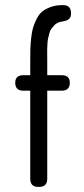

<svg xmlns="http://www.w3.org/2000/svg" viewBox="-20 -736 330 756"><path d="M99.1 -378.9V-32.2Q99.1 0 130.9 0H133.8Q166 0 166 -32.2V-378.9H223.1Q254.9 -378.9 254.9 -410.2Q254.9 -439.9 223.1 -439.9H166V-500Q166 -502.4 165.8 -519.5Q165.5 -536.6 165.8 -541.7Q166 -546.9 166.7 -562.3Q167.5 -577.6 169.2 -584Q170.9 -590.3 173.8 -602.8Q176.8 -615.2 181.4 -621.3Q186 -627.4 192.4 -635Q198.7 -642.6 207.8 -646.5Q216.8 -650.4 228 -651.9Q244.1 -654.3 252 -661.4Q259.8 -668.5 259.8 -683.1Q259.8 -715.8 229 -715.8Q202.6 -716.3 181.9 -709.2Q161.1 -702.1 147.7 -691.7Q134.3 -681.2 124.8 -662.6Q115.2 -644 110.4 -627.9Q105.5 -611.8 102.8 -586.4Q100.1 -561 99.6 -544.2Q99.1 -527.3 99.1 -500V-439.9H71.8Q40 -439.9 40 -410.2Q40 -378.9 71.8 -378.9Z"/></svg>

Font: Arcon Rounded-
Style: Regular
Weight: 400
Designer: M. Zarth
Foundry: martin zarth - visuelle & digitale kommunikation
Version: Version 1.110;PS 001.110;hotconv 1.0.70;makeotf.lib2.5.58329